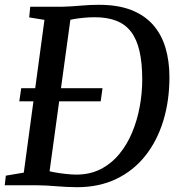

<svg xmlns="http://www.w3.org/2000/svg" viewBox="-25 -771 747 799"><path d="M100.8 -743H234.9Q272 -744 310 -747.5Q348 -751 385.3 -751Q465.1 -751.2 521.2 -729.3Q577.2 -707.4 612.4 -667.1Q647.6 -626.7 663.8 -571.6Q680.1 -516.4 680.1 -450Q680.1 -351.7 654.5 -268.2Q628.9 -184.6 579.6 -122.6Q530.4 -60.7 459 -26.4Q387.5 8 295.8 8Q273.2 8 251.7 6.8Q230.2 5.5 209.4 4Q188.6 2.5 168.8 1.2Q149 0 129.5 0H-5.3L-0.7 -40L74 -52.7L160 -688.3L96.5 -698.6ZM176.2 -21.2 162.8 -63.7Q174.4 -59.1 197.9 -54.6Q221.5 -50.2 247.5 -47.3Q273.5 -44.4 292.4 -44.4Q349.5 -44.4 394 -67.2Q438.5 -90.1 471.2 -129.7Q503.9 -169.3 525 -220Q546.1 -270.8 556.5 -327.3Q566.9 -383.7 566.9 -439.8Q566.9 -509 555.5 -558.3Q544.2 -607.5 520.4 -638.7Q496.5 -669.9 459 -684.6Q421.5 -699.3 368.7 -699.3Q346.4 -699.3 324.1 -697.1Q301.8 -695 283.5 -691.8Q265.3 -688.7 254.4 -685.9L272.3 -721.1ZM55.3 -349.2 63.3 -404.1H401.6L394 -349.2Z"/></svg>

Font: Merriweather 7pt Light
Style: Italic
Weight: 300
Italic angle: -7.8°
Designer: Eben Sorkin
Foundry: Eben Sorkin
Version: Version 2.200;gftools[0.9.31]